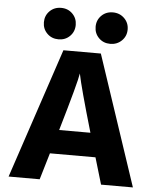

<svg xmlns="http://www.w3.org/2000/svg" viewBox="-59 -941 808 991"><g transform="rotate(5 345.0 -445.5)"><path d="M217.5 -891Q253 -891 276.5 -867.5Q300 -844 300 -809.5Q300 -775 276.5 -751.5Q253 -728 217.5 -728Q182 -728 158.5 -751.5Q135 -775 135 -809.5Q135 -844 158.5 -867.5Q182 -891 217.5 -891ZM485.5 -891Q521 -891 545 -867.5Q569 -844 569 -809.5Q569 -775 545 -751.5Q521 -728 485.5 -728Q450 -728 426.5 -751.5Q403 -775 403 -809.5Q403 -844 426.5 -867.5Q450 -891 485.5 -891ZM184 0H23L248 -674H442L667 0H502L461 -138H225ZM343 -562Q337 -518 262 -262H424Q357 -491 343 -562Z"/></g></svg>

Font: Hind Kochi
Style: Bold
Weight: 700
Designer: Dhruvi Tolia
Foundry: Indian Type Foundry
Version: Version 0.702;PS 1.0;hotconv 1.0.81;makeotf.lib2.5.63406